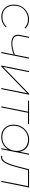

<svg xmlns="http://www.w3.org/2000/svg" viewBox="1488 -2048 563 3580"><g transform="rotate(90 1770.0 -257.5)"><path d="M292 0Q192 0 128.5 -64.5Q65 -129 65 -234Q65 -356 146.5 -436.5Q228 -517 343 -517Q447 -517 512 -448L498 -434Q435 -497 341 -497Q236 -497 160 -426Q84 -355 84 -235Q84 -178 106.5 -129Q129 -80 175.5 -50Q222 -20 294 -20Q402 -20 475 -95L487 -81Q406 0 292 0Z M1053 -517H1073L969 0H949L996 -231Q938 -208 886 -197.5Q834 -187 791 -187Q749 -187 715.5 -197Q682 -207 660.5 -226.5Q639 -246 633 -267.8Q627 -289.5 627 -306.5Q627 -323.5 631 -343L666 -517H686L651 -341Q647.5 -324.5 647.5 -310Q647.5 -295.5 652.8 -276.2Q658 -257 676.5 -240Q695 -223 724.5 -214Q754 -205 792 -205Q880 -205 1000 -252Z M1305 -517H1325L1228 -34L1725 -517H1745L1641 0H1621L1718 -483L1221 0H1201Z M1963 0 2062 -498H1853L1857 -517H2297L2293 -498H2082L1983 0Z M2535 2Q2433 2 2368.5 -60Q2304 -122 2304 -224Q2304 -351 2386 -435Q2468 -519 2583 -519Q2680 -519 2737.5 -469.5Q2795 -420 2810 -340L2845 -517H2865L2762 0H2742L2768 -128Q2680 2 2535 2ZM2537 -18Q2597.5 -18 2645 -40.8Q2692.5 -63.5 2725.8 -102Q2759 -140.5 2776.5 -189.2Q2794 -238 2794 -290Q2794 -382 2736.5 -440.5Q2679 -499 2581 -499Q2510 -499 2451.8 -464Q2393.5 -429 2358.8 -367.8Q2324 -306.5 2324 -227Q2324 -155.5 2353.5 -110Q2385 -62 2433.2 -40Q2481.5 -18 2537 -18Z M2888 -19Q2896 -17 2902 -16Q2908 -15 2912 -15Q2938 -15 2961 -33Q2984 -51 3005.5 -90.5Q3027 -130 3048.5 -194Q3070 -258 3093 -349L3136 -517H3476L3372 0H3352L3451 -498H3151L3112 -343Q3088 -249 3065.5 -182.5Q3043 -116 3019.5 -75Q2996 -34 2970.5 -15Q2945 4 2915 4Q2907 4 2900 3Q2893 2 2882 -1Z"/></g></svg>

Font: Argentum Sans Thin
Style: Italic
Weight: 100
Italic angle: -11°
Designer: Julieta Ulanovsky (font), Cristiano Sobral (main changes and remaster)
Foundry: Julieta Ulanovsky (font), Cristiano Sobral (main changes and remaster)
Version: Version 2.007;June 15, 2022;FontCreator 14.0.0.2814 64-bit; 